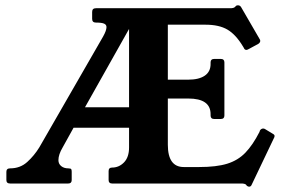

<svg xmlns="http://www.w3.org/2000/svg" viewBox="-20 -691 1071 723"><path d="M402 0Q389 0 389 -13V-47Q389 -60 402 -60Q428 -60 447 -79.5Q466 -99 466 -136V-210H257L216 -136Q200 -109 200 -88Q200 -74 210.5 -65.5Q221 -57 237 -57Q247 -57 248.5 -53.5Q250 -50 250 -44V-13Q250 0 237 0H18Q4 0 4 -13V-44Q4 -57 18 -57Q56 -57 82.5 -81Q109 -105 128 -136L368 -553Q381 -576 381 -589Q381 -598 372 -602Q363 -606 341 -606Q327 -606 327 -620V-646Q327 -660 341 -660H847Q859 -660 864 -664L869 -669Q871 -671 876 -671Q884 -671 888 -664L957 -545Q960 -541 960 -537Q960 -531 953 -526L918 -507Q911 -503 908 -503Q901 -503 898 -511L895 -516Q868 -561 836.5 -579.5Q805 -598 754 -598H612V-391H689Q729 -391 751 -406Q773 -421 773 -450V-456Q773 -469 786 -469H812Q825 -469 825 -456V-256Q825 -243 812 -243H786Q773 -243 773 -256V-261Q773 -320 689 -320H612V-146Q612 -62 672 -62H730Q795 -62 835.5 -74.5Q876 -87 904 -116Q932 -145 957 -194L959 -200Q964 -207 971 -207Q975 -207 978 -205L1006 -188Q1014 -184 1014 -179Q1014 -175 1011 -170L928 4Q925 12 918 12Q915 12 910 9L906 4Q901 0 888 0ZM300 -287H466V-582Z"/></svg>

Font: Young Serif
Style: Regular
Weight: 400
Designer: Bastien Sozeau
Foundry: NBR — Bastien Sozeau
Version: Version 3.004; ttfautohint (v1.8.4.7-5d5b);gftools[0.9.33]